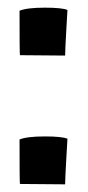

<svg xmlns="http://www.w3.org/2000/svg" viewBox="-20 -481 229 501"><path d="M32 -1Q31 -7 31 -117Q50 -125 97 -125Q142 -125 156 -119L153 -67Q150 -14 150 -2V0ZM32 -337Q31 -343 31 -453Q50 -461 97 -461Q142 -461 156 -455L153 -403Q150 -350 150 -338V-336Z"/></svg>

Font: Londrina Solid
Style: Regular
Weight: 400
Designer: Marcelo Magalhaes
Foundry: Marcelo Magalh„es
Version: Version 1.001 2011